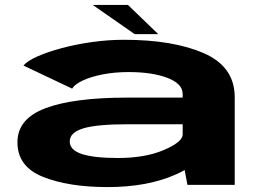

<svg xmlns="http://www.w3.org/2000/svg" viewBox="-20 -753 1068 782"><path d="M743.5 0 732 -60.5Q715 -50.5 694 -41.5Q579 9 418.5 9Q260 9 155.5 -32.5Q51 -74 51 -173.5Q51 -269.5 165.8 -312.5Q280.5 -355.5 499.5 -355.5H724V-370Q724 -412 662 -435.8Q600 -459.5 504 -459.5Q447 -459.5 398.5 -450Q350 -440.5 317 -425Q284 -409.5 274 -392L75.5 -486Q90.5 -504.5 132 -523Q173.5 -541.5 231.5 -557Q289.5 -572.5 355.2 -581.8Q421 -591 484.5 -591Q685.5 -591 810.8 -536Q936 -481 936 -357V0ZM724 -205.5V-247H505Q373 -247 318.5 -230Q264 -213 264 -177Q264 -142 313 -125.8Q362 -109.5 460.5 -109.5Q571.5 -109.5 647.8 -142.2Q724 -175 724 -205.5ZM528.5 -614 357.5 -733H501L624.5 -614Z"/></svg>

Font: Anybody UltraExpanded Regular
Style: Bold
Weight: 700
Width: 9
Designer: Tyler Finck
Foundry: Etcetera Type Company
Version: Version 1.010; ttfautohint (v1.8.3) -l 8 -r 50 -G 200 -x 14 